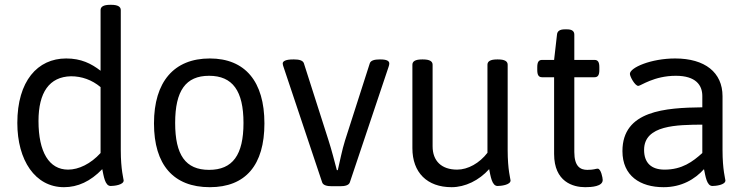

<svg xmlns="http://www.w3.org/2000/svg" viewBox="-20 -772 3103 798"><path d="M442 -752H438C410 -752 398 -744 398 -730V-478C359 -508 317 -529 255 -529C136 -529 52 -435 52 -261C52 -106 126 6 246 6C303 6 356 -18 405 -69C411 -41 416 1 440 1C453 1 494 -3 494 -22C494 -27 482 -66 482 -148V-730C482 -744 470 -752 442 -752ZM275 -455C320 -455 362 -440 398 -410V-136C357 -91 307 -67 263 -67C184 -67 140 -140 140 -269C140 -388 185 -453 275 -455Z M852 -529C703 -529 620 -432 620 -259C620 -87 701 6 852 6C1001 6 1079 -86 1079 -259C1079 -433 999 -529 852 -529ZM849 -457C947 -457 992 -394 992 -261C992 -128 947 -66 849 -66C751 -66 708 -128 708 -261C708 -395 752 -457 849 -457Z M1561 -525H1558C1537 -525 1521 -521 1517 -509L1414 -188C1402 -150 1392 -99 1384 -65H1380C1371 -99 1358 -150 1345 -190L1243 -509C1239 -521 1223 -525 1203 -525H1198C1168 -525 1155 -518 1155 -508C1155 -504 1157 -498 1158 -495L1319 -14C1323 -2 1339 2 1359 2H1394C1414 2 1430 -2 1434 -14L1595 -494C1597 -500 1598 -504 1598 -508C1598 -519 1587 -525 1561 -525Z M2050 -525H2046C2018 -525 2006 -517 2006 -503V-137C1973 -94 1925 -67 1880 -67C1815 -67 1778 -103 1778 -164V-503C1778 -517 1766 -525 1738 -525H1734C1706 -525 1694 -517 1694 -503V-156C1694 -55 1755 6 1857 6C1913 6 1971 -22 2013 -69C2019 -41 2024 1 2048 1C2061 1 2102 -3 2102 -22C2102 -27 2090 -66 2090 -148V-503C2090 -517 2078 -525 2050 -525Z M2337 -650H2327C2306 -650 2296 -642 2295 -628L2283 -523H2233C2219 -523 2213 -514 2213 -493V-481C2213 -460 2219 -451 2233 -451H2283V-132C2283 -16 2362 6 2412 6C2439 6 2485 3 2485 -24C2485 -32 2478 -71 2464 -71C2455 -71 2450 -66 2421 -66C2392 -66 2367 -80 2367 -140V-451H2451C2465 -451 2471 -460 2471 -481V-493C2471 -514 2465 -523 2451 -523H2367V-628C2367 -642 2358 -650 2337 -650Z M2786 -529C2686 -529 2598 -491 2598 -465C2598 -454 2619 -415 2633 -415C2643 -415 2698 -457 2789 -457C2872 -457 2899 -418 2899 -373V-326C2746 -324 2567 -313 2567 -144C2567 -41 2641 6 2738 6C2813 6 2868 -27 2906 -69C2912 -41 2917 1 2941 1C2954 1 2995 -3 2995 -22C2995 -27 2983 -66 2983 -148V-372C2983 -471 2910 -529 2786 -529ZM2899 -254V-136C2859 -100 2815 -67 2742 -67C2686 -67 2657 -96 2657 -149C2657 -253 2795 -253 2899 -254Z"/></svg>

Font: Asap
Style: Regular
Weight: 400
Designer: Pablo Cosgaya
Foundry: Pablo Cosgaya
Version: Version 1.007;PS 001.007;hotconv 1.0.70;makeotf.lib2.5.58329